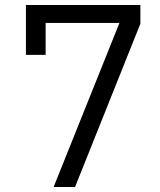

<svg xmlns="http://www.w3.org/2000/svg" viewBox="-20 -750 640 770"><path d="M195 0H281L543 -655V-730H84V-530H163V-658H459Z"/></svg>

Font: JetBrains Mono Light
Style: Regular
Weight: 336
Monospace: yes
Designer: Philipp Nurullin, Konstantin Bulenkov
Foundry: JetBrains
Version: Version 2.305